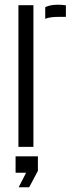

<svg xmlns="http://www.w3.org/2000/svg" viewBox="-20 -622 313 813"><path d="M58 0V-600H121.5V0ZM171.5 -542.5V-591.5Q191.5 -602 224.5 -602Q232.5 -602 241 -601.5Q249.5 -601 259 -599.5V-550.5H225Q192 -550.5 171.5 -542.5ZM59 171 90.5 109.5H46V40H140.5V101.5L103.5 171Z"/></svg>

Font: Big Shoulders Stencil Text Thin Light
Style: Regular
Weight: 300
Version: Version 2.001